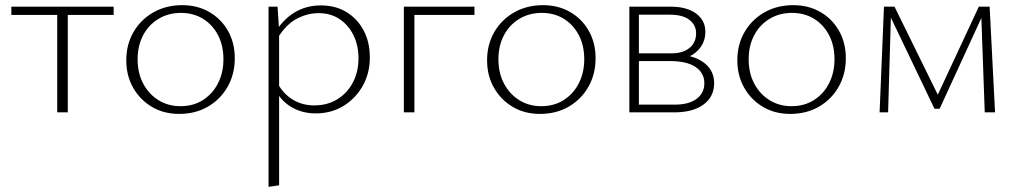

<svg xmlns="http://www.w3.org/2000/svg" viewBox="-20 -436 3967 745"><path d="M202 0V-410H243V0ZM24 -378V-410H421V-378Z M675 6Q616 6 570 -21Q524 -48 497 -95Q470 -142 470 -202Q470 -264 498.5 -312.5Q527 -361 576 -388.5Q625 -416 687 -416Q746 -416 792 -389.5Q838 -363 864.5 -316.5Q891 -270 891 -210Q891 -148 863 -99Q835 -50 786.5 -22Q738 6 675 6ZM680 -24Q731 -24 768.5 -48.5Q806 -73 826.5 -114Q847 -155 847 -206Q847 -260 825.5 -300.5Q804 -341 767 -363.5Q730 -386 682 -386Q633 -386 594.5 -362.5Q556 -339 535 -298.5Q514 -258 514 -206Q514 -152 536 -111Q558 -70 595.5 -47Q633 -24 680 -24Z M1205 4Q1152 4 1110 -21Q1068 -46 1044 -95L1058 -111Q1081 -70 1117.5 -48.5Q1154 -27 1199 -27Q1250 -27 1288.5 -50.5Q1327 -74 1349 -115.5Q1371 -157 1371 -210Q1371 -260 1351.5 -299.5Q1332 -339 1297.5 -362Q1263 -385 1216 -385Q1173 -385 1132 -363.5Q1091 -342 1059 -291L1042 -301Q1075 -358 1121 -386.5Q1167 -415 1225 -415Q1283 -415 1325.5 -388.5Q1368 -362 1391.5 -317Q1415 -272 1415 -213Q1415 -151 1387 -102Q1359 -53 1312 -24.5Q1265 4 1205 4ZM1022 289V-410H1057L1063 -317V283Z M1547 0V-410H1588V0ZM1568 -378V-410H1821V-378Z M2075 6Q2016 6 1970 -21Q1924 -48 1897 -95Q1870 -142 1870 -202Q1870 -264 1898.5 -312.5Q1927 -361 1976 -388.5Q2025 -416 2087 -416Q2146 -416 2192 -389.5Q2238 -363 2264.5 -316.5Q2291 -270 2291 -210Q2291 -148 2263 -99Q2235 -50 2186.5 -22Q2138 6 2075 6ZM2080 -24Q2131 -24 2168.5 -48.5Q2206 -73 2226.5 -114Q2247 -155 2247 -206Q2247 -260 2225.5 -300.5Q2204 -341 2167 -363.5Q2130 -386 2082 -386Q2033 -386 1994.5 -362.5Q1956 -339 1935 -298.5Q1914 -258 1914 -206Q1914 -152 1936 -111Q1958 -70 1995.5 -47Q2033 -24 2080 -24Z M2422 0V-410H2583Q2645 -410 2681 -383.5Q2717 -357 2717 -312Q2717 -280 2700 -255Q2683 -230 2653 -216Q2623 -202 2581 -202L2587 -226Q2663 -226 2707 -196Q2751 -166 2751 -113Q2751 -61 2710 -30.5Q2669 0 2596 0ZM2459 -30H2598Q2653 -30 2683 -52.5Q2713 -75 2713 -113Q2713 -153 2679 -176Q2645 -199 2580 -199H2447V-229H2585Q2630 -229 2655.5 -250Q2681 -271 2681 -307Q2681 -339 2655 -359Q2629 -379 2579 -379H2459Z M3046 6Q2987 6 2941 -21Q2895 -48 2868 -95Q2841 -142 2841 -202Q2841 -264 2869.5 -312.5Q2898 -361 2947 -388.5Q2996 -416 3058 -416Q3117 -416 3163 -389.5Q3209 -363 3235.5 -316.5Q3262 -270 3262 -210Q3262 -148 3234 -99Q3206 -50 3157.5 -22Q3109 6 3046 6ZM3051 -24Q3102 -24 3139.5 -48.5Q3177 -73 3197.5 -114Q3218 -155 3218 -206Q3218 -260 3196.5 -300.5Q3175 -341 3138 -363.5Q3101 -386 3053 -386Q3004 -386 2965.5 -362.5Q2927 -339 2906 -298.5Q2885 -258 2885 -206Q2885 -152 2907 -111Q2929 -70 2966.5 -47Q3004 -24 3051 -24Z M3393 0 3410 -410H3438L3426 0ZM3801 0 3787 -392 3802 -397 3626 -14H3606L3427 -388L3429 -410H3451L3625 -56H3613L3778 -410H3820L3841 0Z"/></svg>

Font: Ysabeau ExtraLight
Style: Regular
Weight: 250
Designer: Christian Thalmann (Catharsis Fonts)
Version: Version 2.002